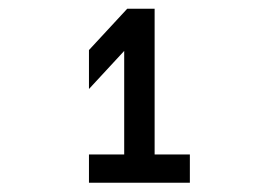

<svg xmlns="http://www.w3.org/2000/svg" viewBox="-20 -752 626 431"><path d="M179.7 -341.8V-405.3H258.8V-637.7L179.7 -552.2V-639.6L265.6 -732.4H327.1V-405.3H406.2V-341.8Z"/></svg>

Font: Consola Mono
Style: Book
Weight: 400
Monospace: yes
Designer: Wojciech Kalinowski "wmk69" (wmk69@o2.pl)
Foundry: Wojciech Kalinowski "wmk69" (wmk69@o2.pl)
Version: Version 2.1.0